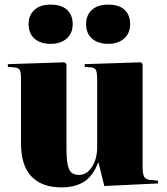

<svg xmlns="http://www.w3.org/2000/svg" viewBox="-20 -798 723 832"><path d="M246 14Q162 14 116.5 -33Q71 -80 71 -177V-458Q71 -486 65 -495.5Q59 -505 41 -506L14 -508V-520L260 -528L268 -521V-159Q268 -109 273.5 -83.5Q279 -58 291 -49Q303 -40 323 -40Q356 -40 378.5 -75Q401 -110 401 -159V-457Q401 -480 396.5 -492.5Q392 -505 374 -506L347 -508V-520L590 -528L598 -521V-73Q598 -45 604.5 -32.5Q611 -20 634 -18L665 -15L664 -3L432 8L407 -93H405Q384 -37 345.5 -11.5Q307 14 246 14ZM449 -608Q405 -608 379 -630.5Q353 -653 353 -694Q353 -732 378 -755Q403 -778 449 -778Q496 -778 520 -755.5Q544 -733 544 -693Q544 -654 518 -631Q492 -608 449 -608ZM199 -608Q155 -608 129.5 -630.5Q104 -653 104 -694Q104 -732 129 -755Q154 -778 199 -778Q246 -778 270.5 -755.5Q295 -733 295 -693Q295 -654 269 -631Q243 -608 199 -608Z"/></svg>

Font: Literata 72pt ExtraBold
Style: Regular
Weight: 800
Designer: Latin by Veronika Burian and Jose Scaglione. Greek by Irene Vlachou. Cyrillic by Vera Evstafieva.
Foundry: TypeTogether
Version: Version 3.002